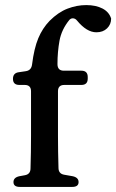

<svg xmlns="http://www.w3.org/2000/svg" viewBox="-20 -735 457 755"><path d="M31 -425Q31 -448 54 -451L81 -455Q103 -458 106 -481Q114 -545 130.5 -584.5Q147 -624 175 -653Q209 -687 245.5 -701Q282 -715 319 -715Q357 -715 383 -701.5Q409 -688 417 -662Q417 -639 401 -623.5Q385 -608 359 -608Q321 -608 283 -654Q276 -663 266 -663Q259 -663 253 -657Q222 -619 214 -575Q206 -531 206 -483Q206 -457 231 -457H300Q325 -457 325 -432V-426Q325 -401 300 -401H233Q208 -401 208 -376V-201Q208 -169 208.5 -138Q209 -107 210 -75Q210 -52 232 -48L266 -42Q289 -37 289 -19Q289 0 264 0H58Q33 0 33 -19Q33 -37 56 -42L78 -46Q100 -50 100 -73Q101 -105 101.5 -137Q102 -169 102 -201V-376Q102 -401 77 -401H56Q31 -401 31 -425Z"/></svg>

Font: Song Myung
Style: Regular
Weight: 400
Designer: JIKJI
Foundry: JIKJI
Version: Version 1.00